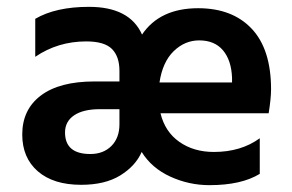

<svg xmlns="http://www.w3.org/2000/svg" viewBox="-20 -536 852 561"><path d="M329 -173V-217H272Q223 -217 196.5 -199Q170 -181 170 -149Q170 -86 244 -86Q282 -86 305.5 -109.5Q329 -133 329 -173ZM658 -295V-309Q656 -360 631.5 -389Q607 -418 562 -418Q520 -418 487.5 -386.5Q455 -355 446 -295ZM765 -205H449Q462 -151 504 -121.5Q546 -92 605 -92Q684 -92 739 -132V-28Q685 5 592 5Q532 5 477.5 -20Q423 -45 394 -92Q376 -51 331.5 -23.5Q287 4 217 4Q136 4 90.5 -35.5Q45 -75 45 -143Q45 -216 99.5 -257Q154 -298 256 -298H329V-329Q329 -371 307 -393Q285 -415 232 -415Q149 -415 83 -370V-481Q143 -516 240 -516Q359 -516 395 -435Q447 -512 559 -512Q659 -512 715.5 -452Q772 -392 772 -275Q772 -249 765 -205Z"/></svg>

Font: Hind SemiBold
Style: Regular
Weight: 600
Designer: Manushi Parikh, Satya Rajpurohit
Foundry: Indian Type Foundry
Version: Version 2.001;PS 1.0;hotconv 1.0.79;makeotf.lib2.5.61930; tt